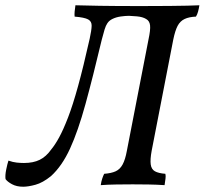

<svg xmlns="http://www.w3.org/2000/svg" viewBox="-51 -699 776 728"><path d="M37 9Q12 9 -5.5 -0.5Q-23 -10 -30 -20Q-32 -34 -27.5 -56Q-23 -78 -19 -90Q-2 -84 12.5 -82.5Q27 -81 40 -81Q75 -81 99.5 -93Q124 -105 143 -132Q158 -150 173.5 -178.5Q189 -207 207 -253.5Q225 -300 245 -372.5Q265 -445 289 -552Q296 -584 296.5 -601Q297 -618 283 -625.5Q269 -633 232 -636Q231 -644 232 -655Q233 -666 235 -679Q267 -678 326.5 -677Q386 -676 483 -676Q551 -676 592.5 -676.5Q634 -677 659.5 -677.5Q685 -678 705 -679Q703 -666 700 -655Q697 -644 692 -636Q666 -635 649 -627Q632 -619 622.5 -601Q613 -583 606 -549L524 -127Q518 -94 520.5 -75.5Q523 -57 536.5 -49.5Q550 -42 576 -40Q578 -32 576.5 -21.5Q575 -11 573 3Q543 1 512 0.5Q481 0 452 0Q423 0 390 0.5Q357 1 331 3Q333 -11 336.5 -21.5Q340 -32 344 -40Q371 -42 387.5 -49.5Q404 -57 414 -75.5Q424 -94 430 -127L512 -549Q520 -586 518 -603Q516 -620 503 -627Q490 -635 468 -637Q446 -639 438 -639Q425 -639 407 -636.5Q389 -634 375 -627Q363 -621 356.5 -611.5Q350 -602 345.5 -587Q341 -572 335 -549Q301 -406 273 -304Q245 -202 214.5 -135.5Q184 -69 142 -31Q111 -6 83.5 1.5Q56 9 37 9Z"/></svg>

Font: Vollkorn
Style: Italic
Weight: 400
Italic angle: -11°
Designer: Friedrich Althausen
Foundry: Friedrich Althausen
Version: Version 5.001